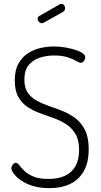

<svg xmlns="http://www.w3.org/2000/svg" viewBox="-20 -974 527 1000"><path d="M238 6Q174 6 129.5 -13Q85 -32 62 -57.5Q39 -83 39 -98Q39 -104 43 -111Q47 -118 52 -122Q57 -126 62 -126Q71 -126 80.5 -113.5Q90 -101 107 -84Q124 -67 154 -54.5Q184 -42 233 -42Q284 -42 319.5 -59Q355 -76 373.5 -109.5Q392 -143 392 -192Q392 -244 373.5 -275.5Q355 -307 325.5 -326.5Q296 -346 260.5 -358.5Q225 -371 189.5 -384Q154 -397 124 -416.5Q94 -436 75.5 -469Q57 -502 57 -555Q57 -609 76.5 -643.5Q96 -678 127 -697.5Q158 -717 193 -724.5Q228 -732 261 -732Q291 -732 319.5 -727Q348 -722 372 -714.5Q396 -707 410 -697Q424 -687 424 -676Q424 -670 421 -663.5Q418 -657 413 -652Q408 -647 401 -647Q393 -647 377 -656.5Q361 -666 333 -675.5Q305 -685 260 -685Q224 -685 188.5 -674Q153 -663 130 -636Q107 -609 107 -559Q107 -516 125.5 -490Q144 -464 174 -448Q204 -432 239 -420.5Q274 -409 310 -394Q346 -379 375.5 -356Q405 -333 423.5 -295Q442 -257 442 -197Q442 -126 415.5 -81Q389 -36 343.5 -15Q298 6 238 6ZM198 -853Q190 -853 183 -860Q176 -867 176 -876Q176 -887 185 -891L292 -952Q296 -954 300 -954Q309 -954 314 -947Q319 -940 319 -931Q319 -918 308 -912L208 -856Q206 -855 203 -854Q200 -853 198 -853Z"/></svg>

Font: Dosis ExtraLight Light
Style: Regular
Weight: 300
Version: Version 3.001; ttfautohint (v1.8.2)